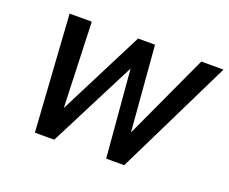

<svg xmlns="http://www.w3.org/2000/svg" viewBox="-93 -682 992 830"><g transform="rotate(20 403.0 -267.5)"><path d="M98 -535H200L214 -143L413 -535H491L523 -143L704 -535H806L544 0H461L427 -402L222 0H133Z"/></g></svg>

Font: Prompt
Style: Italic
Weight: 400
Italic angle: -12°
Designer: Katatrad Team
Foundry: CadsonDemak
Version: Version 1.001